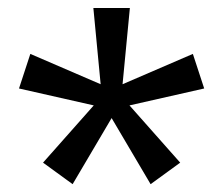

<svg xmlns="http://www.w3.org/2000/svg" viewBox="-20 -741 567 488"><path d="M28.3 -516.1 218.3 -473.1 89.4 -327.6 164.6 -272.9 263.7 -440.9 362.8 -272.9 438 -327.6 309.1 -473.1 499 -516.1 470.2 -604 291.5 -526.9 310.1 -720.7H217.3L235.8 -526.9L57.1 -604Z"/></svg>

Font: Roboto Flex
Style: Regular
Weight: 400
Designer: Berlow after Robertson
Foundry: Google
Version: Version 3.200;gftools[0.9.32]